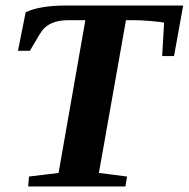

<svg xmlns="http://www.w3.org/2000/svg" viewBox="-20 -675 683 695"><path d="M82 0 85 -36 192 -49 289 -602H229Q190 -602 165 -590Q139 -578 123 -550L88 -491H45L73 -631Q126 -655 218 -655H643L610 -472H567L574 -593Q561 -596 524 -599Q488 -602 465 -602H436L338 -49L440 -36L434 0Z"/></svg>

Font: Libra Serif Modern
Style: Bold Italic
Weight: 700
Italic angle: -12°
Designer: Stefan Peev, Context Ltd
Foundry: Stefan Peev, Context Ltd
Version: Version 1.000